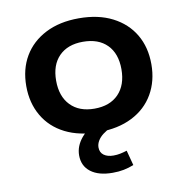

<svg xmlns="http://www.w3.org/2000/svg" viewBox="-79 -580 823 854"><g transform="rotate(-10 332.5 -152.5)"><path d="M333 10Q245 10 181.5 -22Q118 -54 84 -112.5Q50 -171 50 -247Q50 -324 84 -381.5Q118 -439 181.5 -471.5Q245 -504 332 -504Q420 -504 483.5 -471.5Q547 -439 581 -381.5Q615 -324 615 -247Q615 -171 581 -112.5Q547 -54 483.5 -22Q420 10 333 10ZM332 -96Q402 -96 441 -136.5Q480 -177 480 -248Q480 -319 441 -358.5Q402 -398 332 -398Q263 -398 224 -358.5Q185 -319 185 -248Q185 -177 224 -136.5Q263 -96 332 -96ZM362 199Q299 199 263.5 172Q228 145 228 97Q228 55 258.5 18.5Q289 -18 345 -41L387 0Q367 9 351.5 21Q336 33 327.5 47.5Q319 62 319 77Q319 100 335.5 112Q352 124 379 124Q395 124 409.5 121Q424 118 440 113L458 181Q435 190 412.5 194.5Q390 199 362 199Z"/></g></svg>

Font: Nunito Sans 10pt SemiExpanded
Style: Bold
Weight: 700
Width: 6
Designer: Vernon Adams
Foundry: Vernon Adams
Version: Version 3.101;gftools[0.9.27]